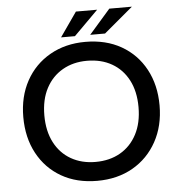

<svg xmlns="http://www.w3.org/2000/svg" viewBox="-58 -925 931 991"><g transform="rotate(-5 407.0 -430.0)"><path d="M406 10Q300 10 221 -35.5Q142 -81 98 -162.5Q54 -244 54 -351Q54 -457 98.5 -538Q143 -619 223 -664.5Q303 -710 406 -710Q513 -710 592.5 -664.5Q672 -619 716 -537.5Q760 -456 760 -350Q760 -244 715 -162.5Q670 -81 590.5 -35.5Q511 10 406 10ZM406 -88Q479 -88 534 -119.5Q589 -151 620 -210Q651 -269 651 -351Q651 -432 620.5 -490.5Q590 -549 535 -580.5Q480 -612 406 -612Q335 -612 280 -580.5Q225 -549 194 -490.5Q163 -432 163 -350Q163 -269 193.5 -210Q224 -151 279 -119.5Q334 -88 406 -88ZM435 -744 545 -870H662L512 -744ZM284 -744 372 -870H482L356 -744Z"/></g></svg>

Font: REM
Style: Regular
Weight: 400
Designer: Octavio Pardo
Foundry: Ashler Design
Version: Version 1.005;gftools[0.9.28]